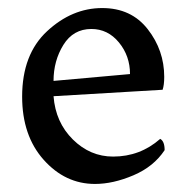

<svg xmlns="http://www.w3.org/2000/svg" viewBox="-20 -446 454 477"><path d="M389 -73Q362 -32 311.5 -10.5Q261 11 216 11Q142 11 88.5 -49Q35 -109 35 -206Q35 -311 97 -368.5Q159 -426 234 -426Q306 -426 347 -373.5Q388 -321 388 -255Q388 -235 384 -223L113 -207Q118 -142 161 -99.5Q204 -57 261 -57Q328 -57 378 -101Q389 -95 389 -73ZM113 -245 303 -262Q303 -307 275.5 -340.5Q248 -374 207 -374Q162 -374 137.5 -334.5Q113 -295 113 -245Z"/></svg>

Font: Darwin Serif Regular ALPHA
Style: Regular
Weight: 400
Designer: Emily de Oliveira Santos
Version: Version 0.1